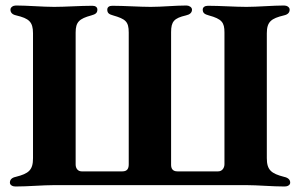

<svg xmlns="http://www.w3.org/2000/svg" viewBox="-20 -675 1090 698"><path d="M16 -11C16 -2 26 3 36 3C82 3 135 -2 177 -2H876C917 -2 969 3 1015 3C1025 3 1035 -2 1035 -11C1035 -22 1027 -29 1013 -32C966 -44 950 -57 950 -100V-554C950 -596 966 -608 1012 -619C1026 -622 1033 -629 1033 -640C1033 -649 1023 -655 1013 -655C973 -655 916 -650 876 -650C835 -650 780 -654 736 -654C725 -654 717 -649 717 -640C717 -627 725 -623 739 -619C787 -606 796 -593 796 -557V-78C796 -65 788 -52 773 -52H625C607 -52 602 -63 602 -76V-558C602 -597 613 -609 656 -619C670 -622 678 -629 678 -640C678 -649 667 -655 658 -655C617 -655 569 -650 528 -650C488 -650 432 -654 388 -654C377 -654 370 -649 370 -640C370 -627 377 -623 391 -619C436 -606 448 -597 448 -557V-78C448 -64 444 -52 425 -52H277C263 -52 255 -63 255 -77V-557C255 -595 268 -607 312 -619C326 -623 334 -627 334 -640C334 -649 327 -654 316 -654C271 -654 217 -650 177 -650C136 -650 79 -655 38 -655C28 -655 18 -649 18 -640C18 -629 25 -622 39 -619C85 -608 100 -596 100 -554V-100C100 -57 85 -44 37 -32C23 -29 16 -22 16 -11Z"/></svg>

Font: EB Garamond
Style: Bold
Weight: 700
Designer: Georg Duffner and Octavio Pardo
Foundry: Georg Duffner
Version: Version 1.000;PS 001.000;hotconv 1.0.88;makeotf.lib2.5.64775